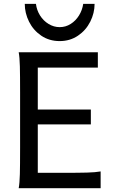

<svg xmlns="http://www.w3.org/2000/svg" viewBox="-20 -987 606 1007"><path d="M456.5 -412.6V-334.5H178.2V-80.6H307.1Q391.6 -80.6 436.3 -81.8Q481 -83 507.8 -87.9V0H78.1Q83 -26.4 84.2 -73.7Q85.4 -121.1 85.4 -212.4V-500.5Q85.4 -591.8 84.2 -639.2Q83 -686.5 78.1 -712.9H493.2V-632.3H178.2V-412.6ZM293 -771.5Q238.3 -771.5 196.5 -799.8Q154.8 -828.1 132.3 -873.3Q109.9 -918.5 109.9 -966.8H168.5Q172.4 -934.1 189.9 -906Q207.5 -877.9 234.9 -861.3Q262.2 -844.7 293 -844.7Q324.2 -844.7 350.6 -861.3Q377 -877.9 394.3 -905.8Q411.6 -933.6 416.5 -966.8H476.1Q476.1 -918.5 453.4 -873.3Q430.7 -828.1 388.9 -799.8Q347.2 -771.5 293 -771.5Z"/></svg>

Font: Lesson One
Style: Regular
Weight: 400
Designer: But Ko, Victor Gaultney, Annie Olsen, Julie Remington, Don Collingsworth, Eric Hays, Becca Hirsbrunner
Version: Version 1.100